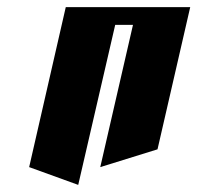

<svg xmlns="http://www.w3.org/2000/svg" viewBox="-20 -520 555 540"><path d="M165 -500H515L423 -100L262 -50L354 -450H304L200 0L62 -50Z"/></svg>

Font: SOV_Meka
Style: Italic
Weight: 400
Italic angle: -13°
Version: Version 1.00